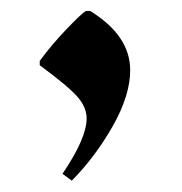

<svg xmlns="http://www.w3.org/2000/svg" viewBox="-20 -771 325 342"><path d="M132.8 -751.5H140.6Q211.9 -707.5 211.9 -646Q211.9 -601.1 180.7 -546.1Q149.4 -491.2 107.9 -449.2L91.3 -461.4Q134.3 -524.9 134.3 -560.1Q134.3 -580.1 117.7 -598.9Q101.1 -617.7 50.8 -654.8V-662.6Q72.8 -692.4 99.1 -719.7Q125.5 -747.1 132.8 -751.5Z"/></svg>

Font: Noto Nastaliq Urdu
Style: Regular
Weight: 400
Designer: Monotype Design Team
Foundry: Monotype Imaging Inc.
Version: Version 1.02 uh